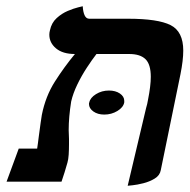

<svg xmlns="http://www.w3.org/2000/svg" viewBox="-20 -582 607 615"><path d="M266 -254Q269 -269 287.5 -280.5Q306 -292 329 -292Q350 -292 364 -282.5Q378 -273 378 -259V-254Q375 -238 356 -226.5Q337 -215 314 -215Q293 -215 279 -225Q265 -235 265 -249Q265 -252 266 -254ZM389 13 448 -236Q452 -249 454 -262Q463 -307 463 -336Q463 -376 446 -392.5Q429 -409 394 -409H289Q275 -391 258 -365Q241 -339 227.5 -311Q214 -283 208 -257Q204 -232 202 -209Q200 -186 200 -165Q200 -158 200.5 -151Q201 -144 201 -137V-120Q201 -102 200 -86.5Q199 -71 196 -61Q192 -47 187 -30.5Q182 -14 177 0H1L40 -106H99Q100 -114 101.5 -123.5Q103 -133 104 -143Q107 -166 110 -187.5Q113 -209 114 -214Q126 -274 156 -321Q186 -368 220 -409Q181 -409 159.5 -427Q138 -445 138 -471Q138 -475 138.5 -478Q139 -481 140 -485Q145 -509 161.5 -524Q178 -539 197 -547Q216 -555 230.5 -558.5Q245 -562 245 -562Q246 -544 251 -533Q256 -522 266 -522H390Q486 -522 526.5 -501.5Q567 -481 567 -420Q567 -389 558 -344L495 -37Q492 -20 475.5 -10Q459 0 439 5Q419 10 404 11.5Q389 13 389 13Z"/></svg>

Font: Libertinus Serif Semibold Italic
Style: Regular
Weight: 600
Italic angle: -11.5°
Designer: Philipp H. Poll, Khaled Hosny
Foundry: Caleb Maclennan
Version: Version 7.051;RELEASE